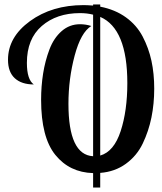

<svg xmlns="http://www.w3.org/2000/svg" viewBox="-20 -773 730 864"><path d="M16 -504Q16 -606 115 -678Q214 -750 356 -750Q371 -750 399 -748V-753H431V-743Q498 -730 546.5 -695Q595 -660 622 -608.5Q649 -557 661.5 -499.5Q674 -442 674 -374Q674 -306 661.5 -244.5Q649 -183 622.5 -127.5Q596 -72 546.5 -36Q497 0 431 5V71H399V6Q293 3 229 -76Q165 -155 165 -324Q165 -385 174 -442Q183 -499 202.5 -550.5Q222 -602 257.5 -633Q293 -664 340 -664Q366 -664 391 -656Q344 -628 316 -523Q288 -418 288 -306Q288 -76 399 -70V-707Q372 -714 340 -714Q235 -714 168 -656Q101 -598 101 -490Q101 -415 132 -393Q77 -393 46.5 -421Q16 -449 16 -504ZM431 -73Q493 -91 523 -183Q553 -275 553 -399Q553 -644 431 -697Z"/></svg>

Font: Lobster Two
Style: Regular
Weight: 400
Designer: Pablo Impallari
Foundry: Pablo Impallari. www.impallari.com
Version: Version 1.006